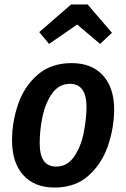

<svg xmlns="http://www.w3.org/2000/svg" viewBox="-20 -826 565 861"><path d="M34 -197Q34 -280 61.5 -359.5Q89 -439 149 -491Q209 -543 301 -543Q392 -543 442 -487.5Q492 -432 492 -333Q491 -250 463.5 -170.5Q436 -91 376.5 -38Q317 15 225 15Q134 15 84 -41Q34 -97 34 -197ZM368 -345Q368 -450 294 -450Q244 -450 213.5 -406.5Q183 -363 170.5 -302.5Q158 -242 158 -184Q158 -130 176.5 -104.5Q195 -79 232 -79Q281 -79 311.5 -122.5Q342 -166 354.5 -226.5Q367 -287 368 -345ZM156 -682 299 -806H373L482 -679L429 -629L326 -716L200 -629Z"/></svg>

Font: Fira Sans Condensed Medium
Style: Italic
Weight: 500
Width: 3
Italic angle: -8°
Designer: bBox Type GmbH & Carrois Corporate GbR & Edenspiekermann AG
Foundry: bBox Type GmbH & Carrois Corporate GbR & Edenspiekermann AG
Version: Version 4.301